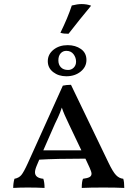

<svg xmlns="http://www.w3.org/2000/svg" viewBox="-20 -922 676 944"><path d="M591 2Q551 0 488 0Q422 0 382 2Q382 -29 388 -43Q411 -46 420.5 -51.5Q430 -57 430 -68Q430 -77 420 -99L400 -142Q256 -142 173 -137L162 -111Q152 -88 152 -75Q152 -47 193 -43Q199 -25 199 2Q161 0 116 0Q77 0 45 2Q45 -22 51 -43Q73 -47 85 -61.5Q97 -76 117 -120L289 -501Q308 -505 329 -505L513 -123Q535 -77 550.5 -61Q566 -45 586 -43Q591 -28 591 2ZM380 -183 320 -309Q294 -362 284 -393Q276 -368 264.5 -343.5Q253 -319 250 -313L193 -183ZM215 -621Q215 -655 243 -677.5Q271 -700 313 -700Q351 -700 378 -681Q405 -662 405 -627Q405 -593 376.5 -570Q348 -547 306 -547Q268 -547 241.5 -567.5Q215 -588 215 -621ZM354 -619Q354 -639 341.5 -655.5Q329 -672 306 -672Q289 -672 278 -659.5Q267 -647 267 -625Q267 -604 279.5 -591Q292 -578 315 -578Q331 -578 342.5 -589.5Q354 -601 354 -619ZM277 -761Q313 -834 333 -895Q361 -902 381 -902Q407 -902 428 -894Q372 -827 317 -756Q305 -756 295 -757Q285 -758 277 -761Z"/></svg>

Font: Vollkorn SC
Style: Regular
Weight: 400
Designer: Friedrich Althausen
Foundry: Friedrich Althausen
Version: Version 4.015